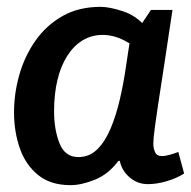

<svg xmlns="http://www.w3.org/2000/svg" viewBox="-20 -529 558 561"><path d="M421 -500H484Q469 -398 458.5 -331Q448 -264 442 -223.5Q436 -183 433 -161Q430 -139 429 -128Q428 -117 428 -109Q428 -96 433 -84.5Q438 -73 453 -73Q463 -73 477 -77Q491 -81 501 -85L518 -22Q496 -8 467 0.5Q438 9 412 9Q382 9 359 -10.5Q336 -30 330 -59H326Q297 -20 257.5 -4Q218 12 186 12Q128 12 91.5 -17.5Q55 -47 38 -95.5Q21 -144 21 -201Q21 -256 36.5 -310.5Q52 -365 83.5 -410Q115 -455 162.5 -482Q210 -509 274 -509Q300 -509 339.5 -496Q379 -483 406 -450V-365Q372 -397 341 -412Q310 -427 280 -427Q248 -427 222 -411.5Q196 -396 177 -366.5Q158 -337 148 -296Q138 -255 138 -204Q138 -150 154 -110Q170 -70 209 -70Q241 -70 264 -92.5Q287 -115 303 -153Q319 -191 330 -238Q341 -285 348 -334L359 -407Z"/></svg>

Font: Rosario
Style: Italic
Weight: 400
Italic angle: -8.05°
Designer: Hector Gatti
Foundry: Omnibus Type
Version: Version 1.201